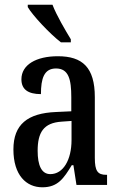

<svg xmlns="http://www.w3.org/2000/svg" viewBox="-20 -786 505 816"><path d="M239 -606H281V-619C258 -657 220 -721 203 -766H98V-756C118 -721 192 -642 239 -606ZM160 10C226 10 251 -28 285 -84H292L305 0H435V-43H432C395 -43 383 -59 383 -115V-373C383 -500 330 -547 226 -547C134 -547 71 -511 71 -449C71 -407 98 -386 154 -386C154 -452 167 -495 218 -495C272 -495 283 -448 283 -373V-313L218 -310C97 -305 37 -257 37 -151C37 -41 92 10 160 10ZM194 -46C156 -46 140 -84 140 -145C140 -223 165 -264 242 -269L284 -272V-191C284 -107 249 -46 194 -46Z"/></svg>

Font: Noto Serif Ethiopic ExtraCondensed Medium
Style: Regular
Weight: 500
Width: 2
Designer: Monotype Design Team
Foundry: Monotype Imaging Inc.
Version: Version 2.102